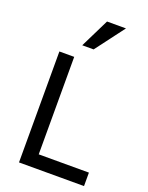

<svg xmlns="http://www.w3.org/2000/svg" viewBox="-169 -1014 846 1099"><g transform="rotate(20 253.5 -465.0)"><path d="M88.9 0V-675.8H179.2V-82H484.9V0ZM269 -753.9H199.7L286.6 -930.2H401.9Z"/></g></svg>

Font: Lorenzo Sans
Style: Regular
Weight: 400
Foundry: Intel Corporation
Version: Version 1.00; ttfautohint (v1.5)